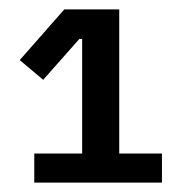

<svg xmlns="http://www.w3.org/2000/svg" viewBox="-20 -718 393 409"><path d="M53 -329V-391H155V-635H149L72 -548L22 -590L117 -698H234V-391H325V-329Z"/></svg>

Font: IBM Plex Sans Hebrew Medium
Style: Regular
Weight: 500
Designer: Mike Abbink, Paul van der Laan, Pieter van Rosmalen, Yanek Iontef
Foundry: Bold Monday
Version: Version 1.2